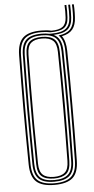

<svg xmlns="http://www.w3.org/2000/svg" viewBox="-62 -964 490 1005"><g transform="rotate(-5 183.5 -461.5)"><path d="M183.5 5.5Q116.8 5.5 87.5 -21.9Q58.2 -49.2 57.2 -112Q56.2 -195.8 55.6 -266.5Q55 -337.2 55 -403.1Q55 -469 55.6 -537.9Q56.2 -606.8 57.2 -687.2Q58.2 -750.5 87.5 -778Q116.8 -805.5 183.5 -805.5Q214.5 -805.5 236.2 -800Q277.8 -800 296.4 -814.4Q315 -828.8 316.8 -862.2Q317.8 -877.2 317.8 -894.5Q317.8 -911.8 316.8 -927.5H326.5Q327.5 -911.8 327.5 -894.5Q327.5 -877.2 326.5 -861.8Q324.5 -822.8 302.6 -807.5Q280.8 -792.2 230.5 -792.2Q211.2 -797 183.5 -797Q122 -797 95 -771.5Q68 -746 67 -687Q66 -611.5 65.4 -544.8Q64.8 -478 64.8 -411.9Q64.8 -345.8 65.2 -272.8Q65.8 -199.8 67 -112Q67.8 -53 95.5 -28Q123.2 -3 183.5 -3Q244 -3 271.6 -27.9Q299.2 -52.8 300 -112Q301.2 -193.2 301.9 -263.6Q302.5 -334 302.5 -400.5Q302.5 -467 302 -536.9Q301.5 -606.8 300 -687Q299.8 -716.8 292.9 -737.8Q286 -758.8 271.8 -771.8Q314 -776.8 333.9 -797.8Q353.8 -818.8 355.8 -859.2Q356.5 -870.2 356.6 -882.1Q356.8 -894 356.6 -905.8Q356.5 -917.5 355.8 -927.5H365.5Q366.2 -917.5 366.5 -905.8Q366.8 -894 366.5 -882Q366.2 -870 365.5 -858.5Q363.5 -818.5 345.5 -796.2Q327.5 -774 289.2 -766.5Q309.2 -739.5 310 -687.2Q311.2 -610.2 311.8 -541.8Q312.2 -473.2 312.2 -406.2Q312.2 -339.2 311.8 -267.4Q311.2 -195.5 310 -112Q309 -48.2 279.1 -21.4Q249.2 5.5 183.5 5.5ZM183.5 -19.8Q232.5 -19.8 256.2 -40.5Q280 -61.2 280.5 -112.2Q281.8 -193 282.2 -263.5Q282.8 -334 282.9 -400.9Q283 -467.8 282.4 -537.5Q281.8 -607.2 280.5 -687Q279.8 -737.8 256.8 -759Q233.8 -780.2 183.5 -780.2Q132.5 -780.2 110 -758.6Q87.5 -737 86.5 -687Q85.5 -610.2 84.9 -541.8Q84.2 -473.2 84.2 -406.4Q84.2 -339.5 84.9 -267.6Q85.5 -195.8 86.5 -112.2Q87.2 -62.2 110.2 -41Q133.2 -19.8 183.5 -19.8ZM183.5 -28Q139.8 -28 118.4 -46.8Q97 -65.5 96.5 -112.5Q95 -219.2 94.5 -313.6Q94 -408 94.5 -499Q95 -590 96.5 -686.8Q97 -734 118.4 -753Q139.8 -772 183.5 -772Q228 -772 249 -752.9Q270 -733.8 270.8 -686.8Q271.8 -619.5 272.4 -552Q273 -484.5 273.1 -414.8Q273.2 -345 272.6 -270Q272 -195 270.8 -112.2Q270 -64.5 248.1 -46.2Q226.2 -28 183.5 -28ZM183.5 -36.5Q222 -36.5 241.2 -53.4Q260.5 -70.2 261 -113.5Q262 -188.2 262.6 -257.2Q263.2 -326.2 263.2 -394.5Q263.2 -462.8 262.8 -534.4Q262.2 -606 261 -685.8Q260.5 -729.8 241.1 -746.6Q221.8 -763.5 183.5 -763.5Q145.2 -763.5 126 -746.5Q106.8 -729.5 106.2 -686Q105 -597.8 104.4 -507.9Q103.8 -418 104.1 -320.9Q104.5 -223.8 106.2 -113.2Q106.8 -70.8 125.8 -53.6Q144.8 -36.5 183.5 -36.5ZM183.5 -11.2Q127.5 -11.2 102.6 -34.8Q77.8 -58.2 76.8 -112Q75.8 -195.8 75.1 -266.5Q74.5 -337.2 74.5 -403.1Q74.5 -469 75.1 -537.9Q75.8 -606.8 76.8 -687Q77.8 -741.5 102.5 -765.1Q127.2 -788.8 183.5 -788.8Q207 -788.8 224.2 -784.8H237Q288 -784.8 311.1 -802.5Q334.2 -820.2 336.2 -861.2Q337.2 -877 337.2 -894.4Q337.2 -911.8 336.2 -927.5H346Q347 -911.8 347 -893.8Q347 -875.8 346 -859.8Q343.8 -817.5 320.5 -798.1Q297.2 -778.8 246.2 -777.2Q268.5 -766.5 279.1 -744.6Q289.8 -722.8 290.2 -687Q291.5 -610.8 292.1 -542.4Q292.8 -474 292.8 -406.8Q292.8 -339.5 292.2 -267.5Q291.8 -195.5 290.2 -112.2Q289.5 -57.2 264 -34.2Q238.5 -11.2 183.5 -11.2Z"/></g></svg>

Font: Big Shoulders Inline Text Thin ExtraLight
Style: Regular
Weight: 250
Version: Version 2.002